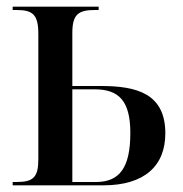

<svg xmlns="http://www.w3.org/2000/svg" viewBox="-20 -556 549 576"><path d="M18 0H290C413 0 476 -58 476 -156C476 -276 389 -298 283 -298H197V-457C197 -513 215 -526 265 -526H276V-536H18V-526H29C78 -526 95 -513 95 -454V-78C95 -23 79 -10 29 -10H18ZM268 -10H197V-288H264C337 -288 371 -253 371 -157C371 -52 338 -10 268 -10Z"/></svg>

Font: Noto Serif Display Condensed Medium
Style: Regular
Weight: 500
Width: 3
Designer: Monotype Design Team
Foundry: Monotype Imaging Inc.
Version: Version 2.009